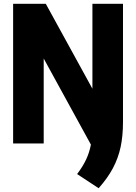

<svg xmlns="http://www.w3.org/2000/svg" viewBox="-20 -760 721 1017"><path d="M631.5 -740V-114Q631.5 -40.5 619 18.2Q606.5 77 578.5 130Q550.5 183 502.5 237L388.5 162Q419 121.5 436.2 84.8Q453.5 48 461.5 6L211.5 -450V0H49.5V-740H222.5L469.5 -290V-740Z"/></svg>

Font: Encode Sans Condensed ExtraBold
Style: Regular
Weight: 800
Width: 3
Designer: Multiple Designers
Foundry: Impallari Type
Version: Version 2.000